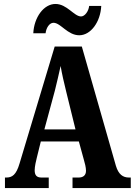

<svg xmlns="http://www.w3.org/2000/svg" viewBox="-20 -949 680 969"><path d="M380 -771C438 -771 487 -838 491 -919H430C427 -892 408 -866 389 -866C354 -866 318 -929 260 -929C201 -929 152 -862 148 -781H210C213 -808 229 -834 250 -834C286 -834 321 -771 380 -771ZM5 0H226V-53H189C163 -53 155 -67 155 -90C155 -109 162 -138 166 -154L186 -235H378L404 -140C408 -127 414 -104 414 -87C414 -62 397 -53 377 -53H346V0H640V-53H631C600 -53 578 -69 565 -112L393 -714H256L79 -125C62 -66 41 -53 12 -53H5ZM204 -296 257 -492C267 -532 277 -575 286 -616C293 -574 303 -532 314 -487L361 -296Z"/></svg>

Font: Noto Serif Devanagari ExtraCondensed ExtraBold
Style: Regular
Weight: 800
Width: 2
Designer: Universal Thirst, Indian Type Foundry and the Monotype Design Team
Foundry: Monotype Imaging Inc.
Version: Version 2.004